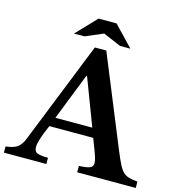

<svg xmlns="http://www.w3.org/2000/svg" viewBox="-147 -1078 1119 1197"><g transform="rotate(15 412.5 -480.0)"><path d="M-13 0V-40Q35 -45 60 -61.5Q85 -78 102 -121L365 -780H439L678 -196Q699 -145 714 -115.5Q729 -86 745 -71Q761 -56 782.5 -50Q804 -44 838 -41V0H460V-41Q508 -43 529 -51Q550 -59 550 -83Q550 -97 543 -119.5Q536 -142 524 -173L501 -233H218Q171 -127 171 -86Q171 -56 193.5 -48Q216 -40 261 -40V0ZM241 -293H479L364 -596H360ZM341 -960H457L581 -830H514L399 -879L284 -830H217Z"/></g></svg>

Font: Libre Baskerville
Style: Bold
Weight: 700
Designer: Pablo Impallari, Rodrigo Fuenzalida
Foundry: Pablo Impallari, Rodrigo Fuenzalida
Version: Version 1.051; ttfautohint (v1.8.4.7-5d5b)